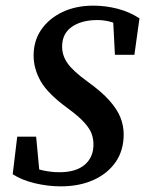

<svg xmlns="http://www.w3.org/2000/svg" viewBox="-20 -645 514 680"><path d="M25 -28 41 -161H108L121 -22L69 -64Q95 -50 127.5 -42.5Q160 -35 190 -35Q249 -35 280 -61.5Q311 -88 311 -133Q311 -152 305 -170Q299 -188 279.5 -210Q260 -232 222 -260Q149 -313 124 -357.5Q99 -402 99 -448Q99 -501 126.5 -540.5Q154 -580 201.5 -602.5Q249 -625 311 -625Q354 -625 396.5 -614Q439 -603 474 -580L456 -451H387L380 -586L426 -542Q396 -561 372.5 -567.5Q349 -574 325 -574Q269 -574 234.5 -550Q200 -526 200 -480Q200 -448 219.5 -420.5Q239 -393 290 -356Q340 -320 367.5 -289Q395 -258 406.5 -229Q418 -200 418 -169Q418 -112 389.5 -71Q361 -30 311 -7.5Q261 15 195 15Q150 15 103.5 4Q57 -7 25 -28Z"/></svg>

Font: Lisu Bosa ExtraBold
Style: Italic
Weight: 800
Italic angle: -19°
Designer: David Morse, Annie Olsen, Victor Gaultney, Frank Grießhammer (Latin)
Foundry: SIL International
Version: Version 2.000